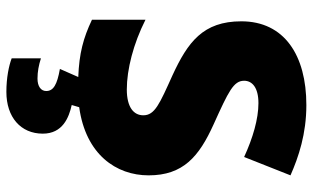

<svg xmlns="http://www.w3.org/2000/svg" viewBox="-214 -550 1004 617"><g transform="rotate(90 288.5 -242.0)"><path d="M410 123C410 59 358 39 318 30L325 6C477 -15 544 -113 544 -217C544 -328 484 -379 380 -426C274 -474 240 -490 240 -524C240 -550 262 -570 312 -570C363 -570 424 -552 485 -524L544 -673C485 -699 411 -724 318 -724C158 -724 49 -653 49 -515C49 -392 116 -343 222 -294C315 -252 351 -237 351 -200C351 -169 325 -147 268 -147C204 -147 121 -168 44 -207V-35C103 -7 152 6 228 9L202 68C253 77 273 89 273 112C273 129 258 140 233 140C211 140 190 136 168 129V223C192 232 230 240 276 240C357 240 410 194 410 123Z"/></g></svg>

Font: Noto Sans Myanmar UI Black
Style: Regular
Weight: 900
Designer: Monotype Design Team
Foundry: Monotype Imaging Inc.
Version: Version 2.103